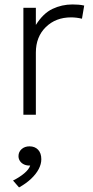

<svg xmlns="http://www.w3.org/2000/svg" viewBox="-20 -515 418 862"><path d="M85 0V-480H141V-403Q174 -455.5 216 -475.2Q258 -495 305 -495Q318 -495 331.8 -494Q345.5 -493 358 -490L348 -431Q335.5 -434 323.2 -435.5Q311 -437 299 -437Q230 -437 185.5 -393.2Q141 -349.5 141 -279V0ZM65.5 326.5 38.5 295.5Q67 281.5 88.8 263.2Q110.5 245 115.5 228Q101 229 89 223.8Q77 218.5 70 208.5Q63 198.5 63 186Q63 167 77 154.5Q91 142 112.5 142Q136.5 142 151 157.2Q165.5 172.5 165.5 200Q165.5 221.5 153.8 244Q142 266.5 119.5 287.8Q97 309 65.5 326.5Z"/></svg>

Font: Geologica Cursive Thin
Style: Regular
Weight: 250
Designer: Sindre Bremnes, Frode Helland
Foundry: Monokrom Skriftforlag AS
Version: Version 1.010;gftools[0.9.28]